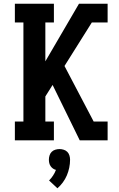

<svg xmlns="http://www.w3.org/2000/svg" viewBox="-20 -755 640 1033"><path d="M60 0V-101H106V-634H60V-735H270V-634H224V-425L405 -735H559V-634H474L327 -400L484 -101H559V0H409L263 -298L224 -236V-101H270V0ZM289 258 244 216Q256 204 265.5 189.5Q275 175 281 159Q272 157 264.5 151.5Q257 146 252 138.5Q247 131 245 122Q243 113 243 104Q243 93 246.5 81.5Q250 70 258 62Q266 54 277.5 50.5Q289 47 300 47Q311 47 322.5 50.5Q334 54 342 62Q350 70 353.5 81.5Q357 93 357 104Q357 126 352.5 147.5Q348 169 339.5 189Q331 209 318 226.5Q305 244 289 258Z"/></svg>

Font: Iosevka HT Extended
Style: Bold
Weight: 700
Width: 7
Monospace: yes
Designer: Belleve Invis
Foundry: Belleve Invis
Version: Version 32.3.0; ttfautohint (v1.8.4)